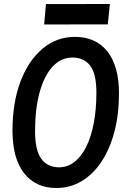

<svg xmlns="http://www.w3.org/2000/svg" viewBox="-20 -926 640 961"><path d="M262 15Q159 15 100.8 -58.8Q42.5 -132.5 42.5 -272.5Q42.5 -411.5 82.2 -517Q122 -622.5 192.5 -682Q263 -741.5 355 -741.5Q459.5 -741.5 517.5 -668.5Q575.5 -595.5 575.5 -458Q575.5 -354 552.8 -267.2Q530 -180.5 488.2 -117.2Q446.5 -54 389 -19.5Q331.5 15 262 15ZM275 -88.5Q317.5 -88.5 352 -115Q386.5 -141.5 411.2 -190.8Q436 -240 449.2 -309Q462.5 -378 462.5 -462.5Q462.5 -556.5 431.5 -597.2Q400.5 -638 342.5 -638Q285.5 -638 243.5 -592.8Q201.5 -547.5 178.5 -464.8Q155.5 -382 155.5 -269.5Q155.5 -173 187 -130.8Q218.5 -88.5 275 -88.5ZM201 -803.5 210 -905.5 530 -906 519.5 -804Z"/></svg>

Font: Spline Sans Mono Medium
Style: Italic
Weight: 500
Italic angle: -4°
Monospace: yes
Designer: Eben Sorkin, Mirko Velimirovic
Foundry: Sorkin Type
Version: Version 1.004